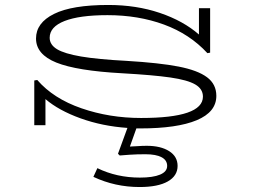

<svg xmlns="http://www.w3.org/2000/svg" viewBox="-20 -504 1017 773"><path d="M529 13 503 86Q513 86 532.5 84.5Q552 83 571 83Q627 83 661 104.5Q695 126 695 164Q695 204 655.5 226.5Q616 249 542 249Q443 249 356 208L372 173Q450 211 543 211Q596 211 624.5 199Q653 187 653 164Q653 141 630.5 129Q608 117 565 117Q531 117 501 119Q471 121 462 122L455 115L493 11Q392 4 304.5 -27.5Q217 -59 163 -105V0H118V-180L130 -182Q195 -107 308 -68Q421 -29 548 -29Q797 -29 797 -115Q797 -146 766 -164Q735 -182 666 -192Q597 -202 472 -209Q289 -219 207 -252Q125 -285 125 -349Q125 -412 197.5 -448Q270 -484 416 -484Q529 -484 623.5 -452Q718 -420 781 -365V-471H826V-292L815 -290Q744 -367 640.5 -405Q537 -443 413 -443Q300 -443 240 -419.5Q180 -396 180 -352Q180 -324 209.5 -306Q239 -288 306.5 -276.5Q374 -265 489 -259Q622 -251 699 -236Q776 -221 813.5 -193Q851 -165 851 -118Q851 -53 772 -20Q693 13 545 13Z"/></svg>

Font: BioRhyme Expanded Light
Style: Regular
Weight: 300
Width: 7
Designer: Aoife Mooney
Foundry: Aoife Mooney Type
Version: Version 1.001